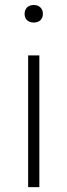

<svg xmlns="http://www.w3.org/2000/svg" viewBox="-20 -768 277 788"><path d="M95.5 0V-540.5H141.5V0ZM118.5 -675.5Q101.5 -675.5 91.2 -685Q81 -694.5 81 -711Q81 -727.5 91.2 -737.5Q101.5 -747.5 118.5 -747.5Q135.5 -747.5 145.8 -737.5Q156 -727.5 156 -711Q156 -694.5 145.8 -685Q135.5 -675.5 118.5 -675.5Z"/></svg>

Font: Encode Sans Exp XLt
Style: Regular
Weight: 200
Width: 7
Designer: Multiple Designers
Foundry: Impallari Type
Version: Version 3.002; ttfautohint (v1.8.3) -l 8 -r 50 -G 200 -x 14 